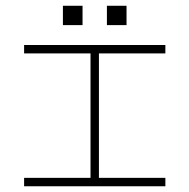

<svg xmlns="http://www.w3.org/2000/svg" viewBox="-20 -649 660 669"><path d="M352.5 -628.9H420.9V-561.5H352.5ZM199.2 -628.9H267.6V-561.5H199.2ZM324.7 -29.3H556.2V0H64V-29.3H295.4V-462.9H64V-492.2H556.2V-462.9H324.7Z"/></svg>

Font: Cherry
Style: Light
Weight: 300
Designer: Amin Abedi
Version: Version 1.00 ; ttfautohint (v1.6)